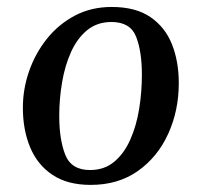

<svg xmlns="http://www.w3.org/2000/svg" viewBox="-20 -515 577 549"><path d="M45.4 -207Q45.4 -260.3 63.2 -311.5Q81.1 -362.8 114.3 -404.3Q147.5 -445.8 194.3 -470.5Q241.2 -495.1 299.3 -495.1Q367.7 -495.1 409.9 -466.3Q452.1 -437.5 471.7 -388.4Q491.2 -339.4 491.2 -277.3Q491.2 -198.7 460.9 -132.3Q430.7 -65.9 374.3 -26.1Q317.9 13.7 239.3 13.7Q172.9 13.7 129.9 -15.1Q86.9 -43.9 66.2 -93.8Q45.4 -143.6 45.4 -207ZM237.3 -28.8Q278.3 -28.8 306.6 -52.5Q335 -76.2 352.5 -115.7Q370.1 -155.3 377.9 -203.6Q385.7 -252 385.7 -301.3Q385.7 -368.2 369.1 -410.2Q352.5 -452.1 298.8 -452.1Q257.8 -452.1 229.2 -428.7Q200.7 -405.3 183.1 -366.2Q165.5 -327.1 157.5 -279.5Q149.4 -231.9 149.4 -183.6Q149.4 -115.7 166.7 -72.3Q184.1 -28.8 237.3 -28.8Z"/></svg>

Font: Gelasio
Style: Italic
Weight: 400
Italic angle: -8.5°
Designer: Eben Sorkin
Foundry: Eben Sorkin
Version: Version 1.008